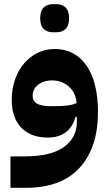

<svg xmlns="http://www.w3.org/2000/svg" viewBox="-20 -657 523 917"><path d="M30 90H94Q225 90 286 44.5Q347 -1 347 -73V-99H341Q326 -48 292.5 -24Q259 0 208 0Q127 0 81.5 -47.5Q36 -95 36 -180Q36 -232 51.5 -276.5Q67 -321 94.5 -353.5Q122 -386 159.5 -404.5Q197 -423 241 -423Q290 -423 328.5 -402.5Q367 -382 393.5 -343.5Q420 -305 434 -249Q448 -193 448 -123Q448 48 360.5 144Q273 240 104 240H30ZM239 -150Q278 -150 304 -153.5Q330 -157 346 -165Q342 -214 309 -243.5Q276 -273 228 -273Q189 -273 162.5 -252.5Q136 -232 136 -200Q136 -173 158 -161.5Q180 -150 218 -150ZM231 -503Q205 -503 188.5 -519Q172 -535 172 -570Q172 -605 188.5 -621Q205 -637 231 -637H251Q277 -637 293.5 -621Q310 -605 310 -570Q310 -535 293.5 -519Q277 -503 251 -503Z"/></svg>

Font: IBM Plex Arabic
Style: Bold
Weight: 700
Designer: Mike Abbink, Paul van der Laan, Pieter van Rosmalen, Wael Morcos, Khajak Apelian
Foundry: Bold Monday
Version: Version 1.0